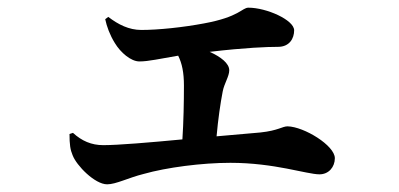

<svg xmlns="http://www.w3.org/2000/svg" viewBox="-20 -509 1040 500"><path d="M343 -349C367 -349 396 -356 444 -364C454 -344 459 -320 459 -286C459 -244 458 -191 455 -146C371 -138 287 -131 249 -131C218 -131 193 -142 170 -163L161 -160C161 -133 163 -119 169 -105C179 -78 227 -29 259 -29C282 -29 314 -46 354 -56C414 -73 506 -85 580 -85C695 -85 779 -55 812 -55C836 -55 852 -74 852 -97C852 -130 772 -179 729 -180C715 -180 705 -169 658 -164L544 -154C548 -199 554 -240 560 -271C564 -292 577 -310 577 -326C577 -344 555 -361 526 -374C620 -385 676 -387 704 -387C734 -387 746 -409 746 -430C746 -457 674 -489 627 -489C610 -489 604 -465 511 -448C458 -438 393 -431 348 -431C316 -431 288 -445 262 -465L254 -459C258 -440 266 -418 279 -397C294 -372 321 -349 343 -349Z"/></svg>

Font: Source Han Serif CN
Style: Bold
Weight: 700
Designer: Ryoko NISHIZUKA 西塚涼子 (kana & ideographs); Frank Grießhammer (Latin, Greek & Cyrillic); Wenlong ZHANG 张文龙 (bopomofo); San
Foundry: Adobe
Version: Version 2.003;hotconv 1.1.1;makeotfexe 2.6.0